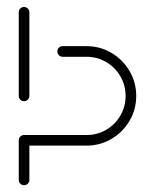

<svg xmlns="http://www.w3.org/2000/svg" viewBox="-20 -538 441 557"><path d="M49.6 -0.7Q43.3 -0.7 38.9 -5.2Q34.4 -9.6 34.4 -15.9V-130.7Q34.4 -137 38.9 -141.7Q43.3 -146.3 49.6 -146.3Q55.9 -146.3 60.6 -141.7Q65.2 -137 65.2 -130.7V-15.9Q65.2 -9.6 60.6 -5.2Q55.9 -0.7 49.6 -0.7ZM49.6 -517.8Q55.9 -517.8 60.6 -513.3Q65.2 -508.9 65.2 -502.6V-259.6Q65.2 -253.3 60.6 -248.9Q55.9 -244.4 49.6 -244.4Q43.3 -244.4 38.9 -248.9Q34.4 -253.3 34.4 -259.6V-502.6Q34.4 -508.9 38.9 -513.3Q43.3 -517.8 49.6 -517.8ZM34.4 -131.1Q34.4 -137.4 38.9 -141.9Q43.3 -146.3 49.6 -146.3H231.1Q261.9 -146.3 288 -161.5Q314.1 -176.7 329.3 -202.8Q344.4 -228.9 344.4 -259.6Q344.4 -290.4 329.3 -316.5Q314.1 -342.6 288 -358Q261.9 -373.3 231.1 -373.3H161.5Q155.2 -373.3 150.7 -378Q146.3 -382.6 146.3 -388.9Q146.3 -395.2 150.7 -399.6Q155.2 -404.1 161.5 -404.1H231.1Q270.4 -404.1 303.3 -384.6Q336.3 -365.2 355.7 -332Q375.2 -298.9 375.2 -259.6Q375.2 -220.4 355.7 -187.4Q336.3 -154.4 303.3 -135Q270.4 -115.6 231.1 -115.6H49.6Q43.3 -115.6 38.9 -120.2Q34.4 -124.8 34.4 -131.1Z"/></svg>

Font: 26F Galaxy Sans Ultra Light
Style: Regular
Weight: 200
Designer: C₂₉H₂₅N₃O₅
Version: Version 1.100